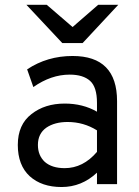

<svg xmlns="http://www.w3.org/2000/svg" viewBox="-20 -752 566 784"><path d="M317.4 -576.2Q295.9 -576.2 234.4 -576.2Q197.3 -615.2 87.9 -732.4Q108.4 -732.4 170.9 -732.4Q197.3 -710 276.4 -641.6Q302.7 -664.1 380.9 -732.4Q401.4 -732.4 462.9 -732.4Q426.8 -693.4 317.4 -576.2ZM376 0Q376 -11.7 376 -46.9Q313.5 11.7 231.4 11.7Q150.4 11.7 101.6 -32.2Q52.7 -77.1 52.7 -160.2Q52.7 -243.2 108.4 -286.1Q163.1 -329.1 244.1 -329.1Q318.4 -329.1 376 -295.9Q376 -307.6 376 -332Q376 -396.5 347.7 -421.9Q319.3 -447.3 264.6 -447.3Q188.5 -447.3 116.2 -396.5Q107.4 -419.9 90.8 -468.8Q172.9 -523.4 276.4 -523.4Q458 -523.4 458 -338.9Q458 -225.6 458 0Q437.5 0 376 0ZM244.1 -65.4Q319.3 -65.4 376 -131.8Q376 -161.1 376 -219.7Q321.3 -253.9 255.9 -253.9Q203.1 -253.9 168.9 -230.5Q134.8 -206.1 134.8 -160.2Q134.8 -117.2 163.1 -90.8Q192.4 -65.4 244.1 -65.4Z"/></svg>

Font: Overpass
Style: Regular
Weight: 400
Designer: Delve Withrington, Thomas Jockin
Version: Version 3.000;DELV;Overpass; ttfautohint (v1.5)